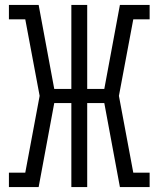

<svg xmlns="http://www.w3.org/2000/svg" viewBox="-20 -755 640 775"><path d="M16 0V-58H82L140 -368L82 -677H16V-735H136L199 -396H268V-735H332V-396H401L464 -735H584V-677H518L460 -368L518 -58H584V0H464L401 -339H332V0H268V-339H199L136 0Z"/></svg>

Font: Iosevka Slab Light Extended
Style: Regular
Weight: 300
Width: 7
Monospace: yes
Designer: Belleve Invis
Foundry: Belleve Invis
Version: Version 11.1.0; ttfautohint (v1.8.3)